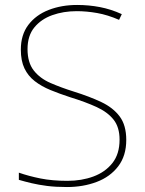

<svg xmlns="http://www.w3.org/2000/svg" viewBox="-20 -744 583 774"><path d="M489 -180Q489 -116 456.5 -73.5Q424 -31 369.5 -10.5Q315 10 250 10Q204 10 169.5 5.5Q135 1 107.5 -5.5Q80 -12 56 -19V-48Q96 -34 143.5 -24.5Q191 -15 252 -15Q309 -15 356.5 -32.5Q404 -50 433 -86.5Q462 -123 462 -181Q462 -231 438 -261.5Q414 -292 369.5 -312.5Q325 -333 263 -352Q220 -366 183.5 -381Q147 -396 120 -417Q93 -438 78.5 -468.5Q64 -499 64 -544Q64 -604 94.5 -644Q125 -684 176.5 -704Q228 -724 291 -724Q338 -724 382.5 -715.5Q427 -707 471 -687L460 -664Q414 -684 371.5 -691.5Q329 -699 289 -699Q236 -699 191 -683Q146 -667 118.5 -633.5Q91 -600 91 -546Q91 -492 116 -460Q141 -428 183.5 -409.5Q226 -391 277 -375Q341 -355 388.5 -332.5Q436 -310 462.5 -274.5Q489 -239 489 -180Z"/></svg>

Font: Noto Sans Thai Thin
Style: Regular
Weight: 250
Designer: Monotype Design Team
Foundry: Monotype Imaging Inc.
Version: Version 2.001